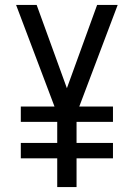

<svg xmlns="http://www.w3.org/2000/svg" viewBox="-20 -755 540 775"><path d="M211 0V-116H64V-178H211V-263H64V-325H200L45 -735H128L250 -399L372 -735H455L300 -325H436V-263H289V-178H436V-116H289V0Z"/></svg>

Font: Huly
Style: Regular
Weight: 400
Designer: Belleve Invis
Foundry: Belleve Invis
Version: Version 33.2.5; ttfautohint (v1.8.4)